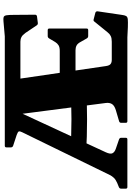

<svg xmlns="http://www.w3.org/2000/svg" viewBox="167 -970 806 1181"><g transform="rotate(-90 570.5 -380.0)"><path d="M848 -416Q870 -416 882 -423.5Q894 -431 902 -444L924 -481Q929 -490 939 -490H975Q985 -490 985 -480V-251Q985 -241 975 -241H939Q929 -241 924 -250L903 -287Q893 -306 880.5 -312.5Q868 -319 852 -319H666V-416ZM1021 -551Q1011 -549 1005 -557L958 -627Q945 -645 932.5 -651.5Q920 -658 904 -658H663V-754H937L1028 -762Q1047 -764 1055.5 -761Q1064 -758 1066.5 -744Q1069 -730 1069 -697L1070 -568Q1070 -558 1060 -556ZM754 -133Q757 -111 766.5 -103.5Q776 -96 792 -96H904Q926 -96 939 -102.5Q952 -109 962 -122L1027 -202Q1032 -211 1043 -207L1082 -197Q1091 -194 1091 -184L1069 -35Q1067 -17 1062 -8Q1057 1 1042 2.5Q1027 4 994 3L931 0H415Q405 0 405 -10V-38Q405 -48 415 -51L483 -71Q512 -80 521 -95.5Q530 -111 527 -133L459 -658H467L224 -133Q211 -105 218 -91.5Q225 -78 246 -71L304 -51Q313 -47 313 -38V-10Q313 0 303 0H10Q0 0 0 -10V-38Q0 -48 9 -52L36 -63Q56 -72 66.5 -83Q77 -94 84 -108L347 -647Q354 -661 352 -667.5Q350 -674 330 -681L263 -703Q254 -707 254 -716V-744Q254 -754 264 -754H663ZM218 -351Q319 -344 427.5 -344Q536 -344 637 -351V-254Q536 -248 427.5 -248Q319 -248 218 -254Z"/></g></svg>

Font: Hahmlet Black
Style: Regular
Weight: 900
Version: Version 1.002